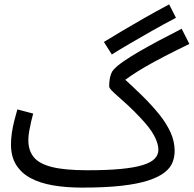

<svg xmlns="http://www.w3.org/2000/svg" viewBox="-20 -833 882 874"><path d="M353 21 379 -58Q469 -58 530.5 -64Q592 -70 629.5 -81.5Q667 -93 684 -110.5Q701 -128 701 -151Q701 -179 682 -215Q663 -251 618 -298Q589 -329 563.5 -352.5Q538 -376 518.5 -393Q499 -410 488 -421.5Q477 -433 477 -440Q477 -455 479 -470Q481 -485 486 -497.5Q491 -510 498 -517Q515 -535 545 -555.5Q575 -576 615.5 -599.5Q656 -623 705 -649Q754 -675 807 -702L842 -633Q774 -600 726 -575Q678 -550 642.5 -529.5Q607 -509 579 -490Q551 -471 523 -449L535 -484Q586 -438 629.5 -395Q673 -352 705.5 -311.5Q738 -271 756.5 -230Q775 -189 775 -146Q775 -118 765 -93Q755 -68 728.5 -47.5Q702 -27 655 -11.5Q608 4 534 12.5Q460 21 353 21ZM353 21Q280 21 220 10.5Q160 0 118 -23Q76 -46 53 -83.5Q30 -121 30 -175Q30 -201 34 -228.5Q38 -256 45 -283Q52 -310 59 -335L131 -316Q127 -302 122 -280.5Q117 -259 113 -236.5Q109 -214 109 -195Q109 -149 133 -118.5Q157 -88 215.5 -73Q274 -58 379 -58L399 -11ZM489 -585 453 -642Q492 -666 537.5 -693Q583 -720 635.5 -750Q688 -780 750 -813L781 -752Q718 -719 666.5 -689.5Q615 -660 571 -634.5Q527 -609 489 -585Z"/></svg>

Font: Noto Sans Arabic SemiCondensed
Style: Regular
Weight: 400
Width: 4
Designer: Monotype Design Team, Nadine Chahine, Nizar Qandah and Khaled Hosny
Foundry: Monotype Imaging Inc.
Version: Version 2.012